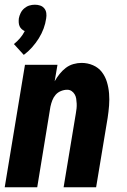

<svg xmlns="http://www.w3.org/2000/svg" viewBox="-20 -795 540 815"><path d="M0 0 86 -520H224L212 -450Q221 -466 233 -481Q245 -496 259.5 -507Q274 -518 291.5 -523Q309 -528 326 -528Q352 -528 375 -518Q398 -508 412.5 -489Q427 -470 434 -446.5Q441 -423 443 -398Q445 -373 443 -347Q441 -321 437 -295L388 0H250L302 -314Q304 -325 305 -335Q306 -345 305.5 -355.5Q305 -366 303.5 -376Q302 -386 297 -394.5Q292 -403 284 -408.5Q276 -414 265 -414Q252 -414 238.5 -408.5Q225 -403 216 -392.5Q207 -382 202 -369Q197 -356 194 -342L138 0ZM81 -562 39 -608Q53 -619 65 -633Q77 -647 85 -663Q78 -666 72 -671.5Q66 -677 63 -684Q60 -691 59.5 -699.5Q59 -708 60 -717Q62 -728 67.5 -739.5Q73 -751 83 -759.5Q93 -768 104.5 -771.5Q116 -775 128 -775Q140 -775 150.5 -771.5Q161 -768 168 -759.5Q175 -751 176.5 -739.5Q178 -728 176 -717Q173 -695 165 -673.5Q157 -652 144.5 -632Q132 -612 116 -594Q100 -576 81 -562Z"/></svg>

Font: Iosevka Term Curly Heavy
Style: Italic
Weight: 900
Italic angle: -9°
Designer: Belleve Invis
Foundry: Belleve Invis
Version: Version 32.3.0